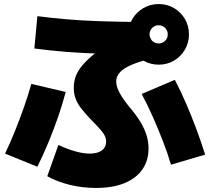

<svg xmlns="http://www.w3.org/2000/svg" viewBox="-20 -845 1040 950"><path d="M455 85Q390 85 327 70Q264 55 214 27L269 -128Q310 -108 353 -96Q396 -84 429 -85Q453 -86 470 -93Q487 -100 496 -113Q505 -126 505 -145Q505 -159 499 -172Q493 -185 478.5 -202Q464 -219 438 -245Q403 -281 382.5 -307.5Q362 -334 353.5 -358.5Q345 -383 345 -410Q345 -445 357.5 -474.5Q370 -504 399.5 -535Q429 -566 478 -603L489 -579Q387 -582 306 -588.5Q225 -595 150 -605L165 -765Q235 -756 310.5 -749.5Q386 -743 477 -740Q568 -737 685 -736L770 -566Q652 -539 603.5 -510.5Q555 -482 555 -442Q555 -426 562 -407Q569 -388 583.5 -365.5Q598 -343 620 -316Q655 -275 675.5 -240.5Q696 -206 705.5 -174.5Q715 -143 715 -111Q715 -50 684 -6Q653 38 595 61.5Q537 85 455 85ZM5 -85Q30 -137 54 -196.5Q78 -256 99 -316Q120 -376 135 -430L305 -390Q290 -332 268.5 -269.5Q247 -207 221 -144Q195 -81 165 -20ZM826 -30Q809 -88 786 -147Q763 -206 737 -265Q711 -324 681 -380L845 -450Q874 -395 900.5 -333.5Q927 -272 951 -208Q975 -144 995 -80ZM765 -525Q724 -525 689.5 -545Q655 -565 635 -599.5Q615 -634 615 -675Q615 -717 635 -751Q655 -785 689.5 -805Q724 -825 765 -825Q807 -825 841 -805Q875 -785 895 -751Q915 -717 915 -675Q915 -634 895 -599.5Q875 -565 841 -545Q807 -525 765 -525ZM765 -630Q784 -630 797 -643Q810 -656 810 -675Q810 -694 797 -707Q784 -720 765 -720Q746 -720 733 -707Q720 -694 720 -675Q720 -656 733 -643Q746 -630 765 -630Z"/></svg>

Font: M PLUS 2 Thin Black
Style: Regular
Weight: 900
Version: Version 1.001